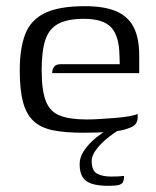

<svg xmlns="http://www.w3.org/2000/svg" viewBox="-20 -424 505 622"><path d="M249 6Q191 6 151.5 -2Q112 -10 88.5 -32Q65 -54 54.5 -93.5Q44 -133 44 -196Q44 -268 62 -314Q80 -360 126 -382Q172 -404 255 -404Q319 -404 357.5 -387Q396 -370 413.5 -335Q431 -300 431 -244V-187H149Q149 -199 155 -207.5Q161 -216 177 -216H368L367 -245Q366 -307 340.5 -335Q315 -363 252 -363Q199 -363 169 -347Q139 -331 127 -295Q115 -259 115 -197Q115 -131 128.5 -96.5Q142 -62 174 -49.5Q206 -37 261 -37Q280 -37 304.5 -38.5Q329 -40 354 -42Q379 -44 398.5 -47.5Q418 -51 426 -55V-43Q426 -33 420.5 -24Q415 -15 398 -9Q376 0 338.5 3Q301 6 249 6ZM332 178Q299 178 278 171.5Q257 165 247.5 149.5Q238 134 238 108Q238 87 249.5 68.5Q261 50 276.5 35Q292 20 308.5 9Q325 -2 335 -7H374Q366 -4 350.5 6.5Q335 17 318 32Q301 47 289 64.5Q277 82 277 97Q277 129 294.5 138.5Q312 148 340 148Q353 148 361.5 147.5Q370 147 375 146.5Q380 146 382 146Q382 157 379 164.5Q376 172 365.5 175Q355 178 332 178Z"/></svg>

Font: Genos
Style: Regular
Weight: 400
Designer: Robert E. Leuschke
Foundry: Robert E. Leuschke
Version: Version 1.010